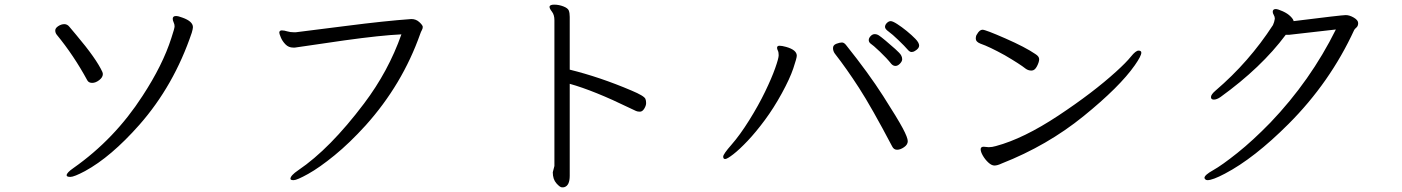

<svg xmlns="http://www.w3.org/2000/svg" viewBox="-20 -746 6040 827"><path d="M423 -427Q423 -413 407.5 -401Q392 -389 377 -389Q362 -389 356 -400Q298 -507 224 -597Q218 -605 218 -615Q218 -625 231 -633.5Q244 -642 257 -642Q270 -642 279 -630.5Q288 -619 308 -596Q395 -493 421 -436Q423 -430 423 -427ZM346 -9Q299 16 283 16Q267 16 267 9Q267 -2 296 -22Q474 -147 594 -333Q681 -466 718 -582Q732 -624 732 -632.5Q732 -641 728 -649.5Q724 -658 724 -665Q724 -677 738 -677Q748 -677 766 -670Q811 -654 811 -629Q811 -622 806 -605Q729 -377 580 -208Q458 -70 346 -9Z M1254 -607Q1305 -613 1472 -634.5Q1639 -656 1752 -664Q1772 -664 1786.5 -650.5Q1801 -637 1801 -630Q1801 -623 1797 -616Q1793 -609 1790 -600Q1713 -382 1555 -206Q1486 -130 1421 -77Q1356 -24 1307.5 3Q1259 30 1245 30Q1231 30 1231 24Q1231 10 1265 -13Q1401 -105 1548 -300Q1653 -439 1709 -598Q1621 -594 1463 -572L1257 -542Q1253 -541 1250 -541H1243Q1223 -541 1209.5 -555Q1196 -569 1189.5 -585Q1183 -601 1183 -605Q1183 -614 1192 -615H1195Q1204 -615 1217 -611Q1230 -607 1246 -607Z M2361 -4 2368 -31V-659Q2368 -682 2357.5 -695.5Q2347 -709 2347 -716Q2347 -726 2367 -726Q2387 -726 2406.5 -718.5Q2426 -711 2430 -700.5Q2434 -690 2434 -673V-446Q2564 -414 2700 -356Q2755 -333 2760 -320Q2763 -313 2763 -302Q2763 -291 2755 -278Q2747 -265 2736.5 -265Q2726 -265 2719.5 -268Q2713 -271 2694 -280Q2538 -356 2434 -385V11Q2434 53 2411 60Q2409 61 2400.5 61Q2392 61 2376.5 43.5Q2361 26 2361 -4Z M3327 -540Q3327 -549 3337.5 -549Q3348 -549 3366 -544Q3412 -531 3412 -506Q3412 -496 3397 -451.5Q3382 -407 3347.5 -344Q3313 -281 3274.5 -229Q3236 -177 3200.5 -139.5Q3165 -102 3138.5 -81.5Q3112 -61 3103.5 -61Q3095 -61 3095 -71.5Q3095 -82 3131 -123Q3167 -164 3207 -228Q3247 -292 3275.5 -351Q3304 -410 3319 -452.5Q3334 -495 3334 -508Q3334 -521 3330.5 -528Q3327 -535 3327 -540ZM3823 -115Q3734 -284 3680 -367.5Q3626 -451 3576 -515Q3568 -526 3568 -539Q3568 -552 3582.5 -557.5Q3597 -563 3606.5 -563Q3616 -563 3625 -551Q3721 -431 3784 -332.5Q3847 -234 3868.5 -193.5Q3890 -153 3890 -138Q3890 -123 3874 -112Q3858 -101 3844 -101Q3830 -101 3823 -115ZM3819 -471Q3800 -495 3770 -523.5Q3740 -552 3729 -559Q3722 -565 3722 -573.5Q3722 -582 3730 -590.5Q3738 -599 3747.5 -599Q3757 -599 3765.5 -593.5Q3774 -588 3795 -570.5Q3816 -553 3836 -535Q3856 -517 3861 -508.5Q3866 -500 3866 -491Q3866 -482 3856.5 -472Q3847 -462 3837 -462Q3827 -462 3819 -471ZM3920 -526Q3914 -522 3906 -522Q3898 -522 3888 -534Q3878 -546 3850.5 -572.5Q3823 -599 3807.5 -610Q3792 -621 3792 -630Q3792 -639 3800 -647Q3808 -655 3816.5 -655Q3825 -655 3844.5 -642.5Q3864 -630 3885.5 -612.5Q3907 -595 3923 -578.5Q3939 -562 3939 -549.5Q3939 -537 3920 -526Z M4217 -114 4239 -112Q4253 -112 4270 -117Q4389 -149 4538.5 -248Q4688 -347 4788 -438Q4831 -477 4851.5 -502.5Q4872 -528 4884 -528Q4896 -528 4896 -519Q4896 -505 4868 -465Q4803 -372 4647 -245.5Q4491 -119 4295 -42Q4276 -33 4263.5 -33Q4251 -33 4237 -46Q4223 -59 4213.5 -75.5Q4204 -92 4204 -103Q4204 -114 4217 -114ZM4188 -598Q4199 -618 4212 -618Q4225 -618 4310.5 -580.5Q4396 -543 4440 -513Q4456 -503 4456 -491Q4456 -479 4446.5 -460.5Q4437 -442 4423 -442Q4409 -442 4398 -450Q4373 -470 4308 -508Q4241 -545 4203 -558Q4183 -566 4183 -579Q4183 -592 4188 -598Z M5552 -655Q5760 -681 5776.5 -681Q5793 -681 5811.5 -670Q5830 -659 5830 -646.5Q5830 -634 5822.5 -627.5Q5815 -621 5813 -617Q5709 -391 5530 -212Q5382 -64 5256 2Q5203 30 5181 30Q5175 30 5171.5 26.5Q5168 23 5168 20Q5168 8 5205.5 -13Q5243 -34 5309.5 -87Q5376 -140 5452 -218Q5625 -399 5734 -619L5532 -596Q5525 -596 5518 -596Q5413 -455 5237 -328Q5221 -317 5208.5 -317Q5196 -317 5196 -328Q5196 -339 5216 -356Q5360 -479 5463 -638Q5469 -651 5471 -665V-666Q5471 -674 5466.5 -681.5Q5462 -689 5462 -695Q5462 -707 5475 -707Q5484 -707 5505 -697.5Q5526 -688 5538.5 -675.5Q5551 -663 5552 -655Z"/></svg>

Font: ToneOZ-Pinyin-WenKai-Regular
Style: Regular
Weight: 400
Designer: Fontworks Inc.
Foundry: ToneOZ
Version: Version 0.240331